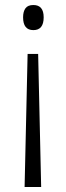

<svg xmlns="http://www.w3.org/2000/svg" viewBox="-20 -556 264 765"><path d="M154 -487Q154 -436 113 -436Q72 -436 72 -487Q72 -510 81.5 -523Q91 -536 113 -536Q154 -536 154 -487ZM90 -341H132L144 189H78Z"/></svg>

Font: Noto Sans Khmer UI Condensed Light
Style: Regular
Weight: 300
Width: 3
Designer: Danh Hong and the Monotype Design Team
Foundry: Monotype Imaging Inc.
Version: Version 2.002; ttfautohint (v1.8.4.7-5d5b)